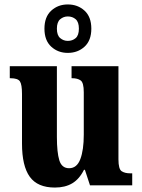

<svg xmlns="http://www.w3.org/2000/svg" viewBox="-20 -834 639 864"><path d="M227 10Q149 10 114 -38.5Q79 -87 79 -188V-411Q79 -454 69.5 -468Q60 -482 27 -482H24V-536H236V-218Q236 -148 247 -112.5Q258 -77 291 -77Q326 -77 341.5 -118Q357 -159 357 -228V-419Q357 -462 343 -472Q329 -482 305 -482H302V-536H513V-117Q513 -73 527.5 -63.5Q542 -54 566 -54H575V0H385L362 -70H358Q337 -28 305 -9Q273 10 227 10ZM285 -596Q241 -596 210.5 -624Q180 -652 180 -705Q180 -758 210.5 -786Q241 -814 285 -814Q330 -814 360.5 -786Q391 -758 391 -705Q391 -652 360.5 -624Q330 -596 285 -596ZM285 -650Q306 -650 320.5 -662.5Q335 -675 335 -705Q335 -735 320.5 -747.5Q306 -760 285 -760Q266 -760 251 -747.5Q236 -735 236 -705Q236 -675 251 -662.5Q266 -650 285 -650Z"/></svg>

Font: Noto Serif Thai Condensed ExtraBold
Style: Regular
Weight: 800
Width: 3
Designer: Monotype Design Team
Foundry: Monotype Imaging Inc.
Version: Version 2.002; ttfautohint (v1.8.4.7-5d5b)